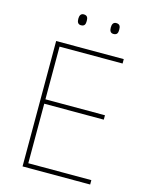

<svg xmlns="http://www.w3.org/2000/svg" viewBox="-131 -975 812 1056"><g transform="rotate(15 275.0 -447.5)"><path d="M189 -864C189 -847 194 -833 212 -833C234 -833 237 -847 237 -864C237 -880 234 -895 212 -895C194 -895 189 -880 189 -864ZM374 -864C374 -847 379 -833 397 -833C419 -833 422 -847 422 -864C422 -880 419 -895 397 -895C379 -895 374 -880 374 -864ZM488 0V-25H129V-364H468V-389H129V-689H488V-714H103V0Z"/></g></svg>

Font: Noto Sans Arabic UI Th
Style: Regular
Weight: 100
Designer: Monotype Design Team, Nadine Chahine and Nizar Qandah
Foundry: Monotype Imaging Inc.
Version: Version 2.010